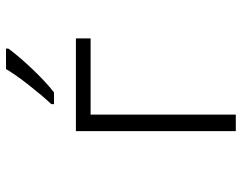

<svg xmlns="http://www.w3.org/2000/svg" viewBox="-103 -703 806 640"><g transform="rotate(-90 300.0 -383.0)"><path d="M183 -533H492V-484H238V0H183ZM273 -615Q302 -646 336.5 -690Q371 -734 390 -766H458V-758Q434 -725 391 -679.5Q348 -634 312 -606H273Z"/></g></svg>

Font: Noto Sans Mono UI Light
Style: Regular
Weight: 300
Monospace: yes
Designer: Monotype Design team
Foundry: Monotype Imaging Inc.
Version: Version 1.000